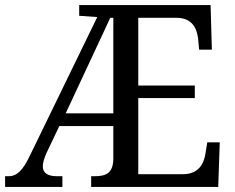

<svg xmlns="http://www.w3.org/2000/svg" viewBox="-20 -734 921 754"><path d="M0 0H225V-42H204C168 -42 148 -54 148 -81C148 -93 153 -112 163 -134L213 -239H425V-109C424 -50 391 -42 351 -42H338V0H837L843 -175H794L787 -132C781 -88 757 -50 699 -50H523V-349H745V-398H523V-664H676C732 -663 753 -626 758 -582L762 -539H812L807 -714H291V-672L362 -667L96 -120C70 -66 47 -42 14 -42H0ZM238 -289 413 -664H425V-289Z"/></svg>

Font: Noto Serif Thai SemiCondensed
Style: Regular
Weight: 400
Width: 4
Designer: Monotype Design Team
Foundry: Monotype Imaging Inc.
Version: Version 2.002